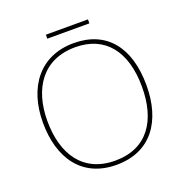

<svg xmlns="http://www.w3.org/2000/svg" viewBox="-146 -953 1045 1093"><g transform="rotate(-20 377.0 -407.0)"><path d="M505 -824H250V-800H505ZM690 -358C690 -590 579 -725 382 -725C177 -725 63 -574 63 -359C63 -143 168 10 376 10C587 10 690 -143 690 -358ZM90 -359C90 -556 186 -700 382 -700C562 -700 663 -575 663 -358C663 -156 573 -15 377 -15C182 -15 90 -159 90 -359Z"/></g></svg>

Font: Noto Sans Arabic Thin
Style: Regular
Weight: 100
Designer: Monotype Design Team, Nadine Chahine, Nizar Qandah and Khaled Hosny
Foundry: Monotype Imaging Inc.
Version: Version 2.012